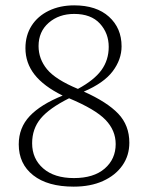

<svg xmlns="http://www.w3.org/2000/svg" viewBox="-20 -684 553 717"><path d="M124 -512Q124 -464 155.5 -425.5Q187 -387 271 -352Q332 -385 359 -422.5Q386 -460 386 -509Q386 -560 353 -596Q320 -632 257 -632Q200 -632 162 -599Q124 -566 124 -512ZM255 13Q158 13 104 -29.5Q50 -72 50 -145Q50 -207 91 -250.5Q132 -294 214 -327Q143 -362 109 -405.5Q75 -449 75 -504Q75 -552 98 -588Q121 -624 162.5 -644Q204 -664 257 -664Q340 -664 387 -621.5Q434 -579 434 -511Q434 -462 401 -418Q368 -374 293 -342Q380 -303 421.5 -259.5Q463 -216 463 -151Q463 -103 437 -66Q411 -29 364.5 -8Q318 13 255 13ZM100 -149Q100 -91 141.5 -55Q183 -19 256 -19Q330 -19 371 -54.5Q412 -90 412 -146Q412 -197 374 -236.5Q336 -276 238 -317Q164 -280 132 -241.5Q100 -203 100 -149Z"/></svg>

Font: Source Serif 4 SmText Light
Style: Regular
Weight: 300
Designer: Frank Grießhammer
Foundry: Adobe
Version: Version 4.005;hotconv 1.1.0;makeotfexe 2.6.0